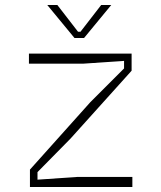

<svg xmlns="http://www.w3.org/2000/svg" viewBox="-20 -743 640 763"><path d="M506 0H99V-69L339 -337L473 -471V-501L311 -490H95V-530H503V-462L260 -192L129 -59V-29L289 -40H506ZM290 -617H300L382 -723H422L314 -592H276L168 -723H208Z"/></svg>

Font: Fliege Mono Thin
Style: Regular
Weight: 100
Version: Version 0.020;Glyphs 3.3 (3306)